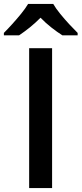

<svg xmlns="http://www.w3.org/2000/svg" viewBox="-55 -960 416 980"><path d="M93.8 0V-713.9H210.9V0ZM216.8 -939.9Q229.5 -917.5 252 -889.9Q274.4 -862.3 298.6 -836.2Q322.8 -810.1 341.3 -792V-779.8H263.2Q236.8 -796.4 207.3 -819.6Q177.7 -842.8 151.9 -869.6Q125.5 -842.8 96.9 -819.8Q68.4 -796.9 42.5 -779.8H-35.2V-792Q-16.6 -810.5 7.1 -836.7Q30.8 -862.8 53 -890.1Q75.2 -917.5 88.4 -939.9Z"/></svg>

Font: Open Sans SemiBold
Style: Regular
Weight: 600
Designer: Monotype Design Team
Foundry: Monotype Imaging Inc.
Version: Version 3.003; ttfautohint (v1.8.4)